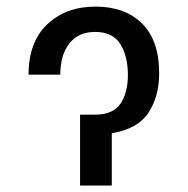

<svg xmlns="http://www.w3.org/2000/svg" viewBox="-20 -573 580 593"><path d="M325.3 0H227.3V-218.8H272.7Q329.2 -218.8 352.1 -252.8Q375 -286.9 375 -341.6Q375 -398.8 351.7 -436.6Q328.5 -474.4 273.4 -474.4Q221.9 -474.4 194.1 -438.7Q166.2 -403.1 166.2 -342.3H68.2Q68.2 -443.5 126.1 -498Q183.9 -552.6 274.9 -552.6Q366.1 -552.6 418.9 -500.2Q471.6 -447.8 471.6 -346.6Q471.6 -275.2 438.4 -224.8Q405.2 -174.4 325.3 -161.6Z"/></svg>

Font: Linik Sans
Style: Regular
Weight: 400
Designer: Rasmus Andersson (font), Marc Monis (original base), Kil Hyung-jin (Pretendard portions), Cristiano Sobral (main changes
Foundry: rsms
Version: Version 3.018;May 31, 2022;FontCreator 14.0.0.2814 64-bit; t